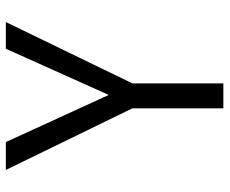

<svg xmlns="http://www.w3.org/2000/svg" viewBox="-82 -682 765 640"><g transform="rotate(-90 300.0 -362.5)"><path d="M258.5 -303 53 -725H146L303 -382L457 -725H546L341.5 -303V0H258.5Z"/></g></svg>

Font: JuliaMono
Style: Regular
Weight: 400
Monospace: yes
Designer: cormullion
Foundry: corm
Version: Version 0.055; ttfautohint (v1.8.4)